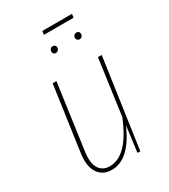

<svg xmlns="http://www.w3.org/2000/svg" viewBox="-192 -867 856 970"><g transform="rotate(-30 236.5 -382.0)"><path d="M384.8 -752.9H211.9L214.8 -773.9H388.2ZM217.8 -643.1Q210.9 -643.1 206.5 -648.2Q202.1 -653.3 202.1 -660.2Q202.1 -669.4 207.3 -675.3Q212.4 -681.2 222.2 -681.2Q229.5 -681.2 234.1 -676.3Q238.8 -671.4 238.8 -664.1Q238.8 -655.3 233.2 -649.2Q227.5 -643.1 217.8 -643.1ZM356.9 -643.1Q349.6 -643.1 344.7 -648.2Q339.8 -653.3 339.8 -660.2Q339.8 -669.4 345.5 -675.3Q351.1 -681.2 360.8 -681.2Q368.2 -681.2 372.6 -676.3Q377 -671.4 377 -664.1Q377 -655.3 371.6 -649.2Q366.2 -643.1 356.9 -643.1ZM169.9 9.8Q116.2 9.8 90.3 -30.5Q64.5 -70.8 74.2 -140.1L127.9 -519H149.9L97.2 -140.1Q87.9 -77.1 107.2 -44.2Q126.5 -11.2 169.9 -11.2Q272.9 -11.2 347.2 -194.8L392.1 -519H414.1L339.8 0H323.2L342.8 -150.9Q273.4 9.8 169.9 9.8Z"/></g></svg>

Font: Fira Sans Compressed Thin
Style: Italic
Weight: 100
Width: 3
Italic angle: -8°
Designer: Carrois Corporate & Edenspiekermann AG
Foundry: Carrois Corporate GbR & Edenspiekermann AG
Version: Version 4.203;PS 004.203;hotconv 1.0.88;makeotf.lib2.5.64775